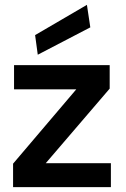

<svg xmlns="http://www.w3.org/2000/svg" viewBox="-20 -773 521 793"><path d="M34 0V-97L295 -404H38V-504H433V-407L169 -99H438V0ZM136 -547 125 -628 339 -753 353 -660Z"/></svg>

Font: AWOL-DM SemiBold
Style: Regular
Weight: 600
Designer: Colophon Foundry, Jonny Pinhorn, Mikhail Sharanda
Foundry: Colophon Foundry
Version: Version 1.000;Glyphs 3.2.3 (3260)